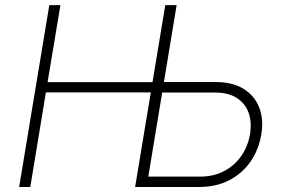

<svg xmlns="http://www.w3.org/2000/svg" viewBox="-20 -748 1131 768"><path d="M56.6 0 177.2 -727.5H221.7L170.4 -419.4H611.3L604.5 -378.4H163.6L101.1 0ZM621.1 -419.9H842.8Q909.7 -419.9 953.9 -392.8Q998 -365.7 1016.6 -318.6Q1035.2 -271.5 1025.4 -211.9Q1015.1 -148.9 981.7 -101.1Q948.2 -53.2 896 -26.6Q843.8 0 776.9 0H520.5L641.1 -727.5H686.5L573.2 -41.5H779.8Q833.5 -41.5 875.2 -63Q917 -84.5 944.3 -123Q971.7 -161.6 980 -211.4Q987.8 -259.3 974.4 -296.9Q960.9 -334.5 927 -356.2Q893.1 -377.9 839.4 -377.9H613.8Z"/></svg>

Font: Inter 16pt ExtraLight
Style: Italic
Weight: 250
Italic angle: -9.3988°
Version: Version 4.001;git-66647c0bb